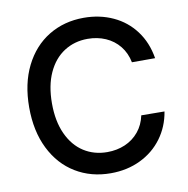

<svg xmlns="http://www.w3.org/2000/svg" viewBox="-81 -796 865 884"><g transform="rotate(-10 351.5 -353.5)"><path d="M368.2 -618.2Q306.6 -618.2 258.3 -587.2Q210 -556.2 182.6 -496.6Q155.3 -437 155.3 -353.5Q155.3 -270 182.9 -210.2Q210.4 -150.4 258.5 -119.6Q306.6 -88.9 368.2 -88.9Q413.1 -88.9 451.2 -105.2Q489.3 -121.6 515.4 -153.1Q541.5 -184.6 550.8 -228.5L659.2 -227.5Q647.9 -158.2 608.2 -104.2Q568.4 -50.3 506.1 -20.3Q443.8 9.8 367.2 9.8Q274.9 9.8 202.6 -34.2Q130.4 -78.1 89.6 -160.4Q48.8 -242.7 48.8 -353.5Q48.8 -464.4 89.8 -546.6Q130.9 -628.9 203.1 -672.9Q275.4 -716.8 367.2 -716.8Q441.9 -716.8 503.9 -688.2Q565.9 -659.7 606.4 -605.5Q647 -551.3 659.2 -476.6H550.8Q542 -521 516.1 -553Q490.2 -585 451.9 -601.6Q413.6 -618.2 368.2 -618.2Z"/></g></svg>

Font: Pretendard Medium
Style: Regular
Weight: 500
Designer: Base glyphs from Inter by Rasmus Andersson; Hangeul glyphs from Noto Sans CJK(Source Han Sans) by Jang Soo-young and Kan
Foundry: Kil Hyung-jin
Version: Version 1.309